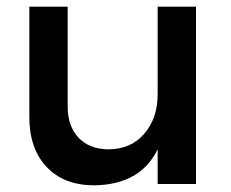

<svg xmlns="http://www.w3.org/2000/svg" viewBox="-20 -552 693 576"><path d="M453 -532H568V0H453V-104Q401 2 263 4Q172 4 120 -51Q68 -106 68 -201V-532H183V-233Q183 -173 216 -138.5Q249 -104 307 -104Q374 -105 413.5 -151.5Q453 -198 453 -270Z"/></svg>

Font: Montserrat-Arabic
Style: Regular
Weight: 400
Designer: Mohamed Gaber
Foundry: Kief Type Foundry
Version: Version 5.008;PS 005.008;hotconv 1.0.88;makeotf.lib2.5.64775